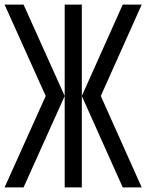

<svg xmlns="http://www.w3.org/2000/svg" viewBox="-20 -820 640 840"><path d="M338 -400 517 -800H600L421 -400ZM0 0 180 -400H263L83 0ZM517 0 338 -400H421L600 0ZM263 0V-800H338V0ZM180 -400 0 -800H83L263 -400Z"/></svg>

Font: Victor Mono
Style: Regular
Weight: 400
Monospace: yes
Designer: Rune Bjørnerås
Version: Version 1.561;gftools[0.9.30]